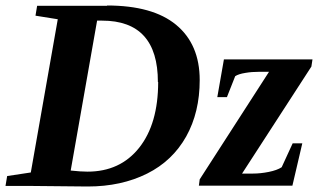

<svg xmlns="http://www.w3.org/2000/svg" viewBox="-28 -676 1159 698"><path d="M547 -378H546Q546 -601 343 -601H325L229 -56Q266 -52 290 -52Q409 -52 478 -139Q547 -226 547 -378ZM361 -655V-656Q527 -656 612 -586Q698 -515 698 -385Q698 -268 649 -180Q599 -91 507 -45Q413 2 291 2L87 0H-8L-2 -36L84 -49L182 -606L101 -619L107 -655ZM695 -1 698 -24 950 -415H915Q887 -415 864 -411Q839 -407 827 -399L797 -323H762L786 -460H1108L1104 -434L852 -45H892Q919 -45 949 -51Q979 -57 996 -68L1036 -155H1071L1035 -1Z"/></svg>

Font: Libra Serif Modern
Style: Bold Italic
Weight: 700
Italic angle: -12°
Designer: Stefan Peev, Context Ltd
Foundry: Stefan Peev, Context Ltd
Version: Version 1.000